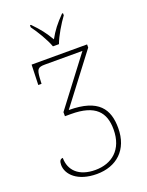

<svg xmlns="http://www.w3.org/2000/svg" viewBox="-171 -1015 851 1109"><g transform="rotate(-20 254.5 -461.0)"><path d="M240 -771H277C293 -816 332 -880 360 -918V-931H354C309 -885 286 -855 259 -807C231 -855 208 -885 163 -931H157V-918C185 -880 224 -816 240 -771ZM227 9C348 9 433 -65 433 -199C433 -314 384 -394 200 -394L429 -695V-714H88L84 -590H104L106 -627C110 -677 116 -688 161 -688H391L167 -393V-368H204C355 -368 405 -305 405 -201C405 -75 327 -16 227 -16C125 -16 73 -70 73 -146C58 -146 50 -135 50 -111C50 -52 109 9 227 9Z"/></g></svg>

Font: Noto Serif SemiCondensed Thin
Style: Regular
Weight: 100
Width: 4
Designer: Monotype Design Team
Foundry: Monotype Imaging Inc.
Version: Version 2.015